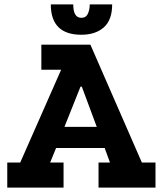

<svg xmlns="http://www.w3.org/2000/svg" viewBox="-20 -853 727 873"><path d="M490 -833Q490 -762 452 -728.5Q414 -695 350 -695Q211 -695 211 -833H313Q313 -772 350 -772Q371 -772 379.5 -790.5Q388 -809 388 -833ZM687 0H428V-114H480L456 -180H235L208 -114H269V0H13V-114H72L258 -536H168V-650H391L625 -114H687ZM420 -276 352 -459H346L273 -276Z"/></svg>

Font: Zilla Slab Bold
Style: Bold
Weight: 700
Designer: Typotheque.com
Foundry: Typotheque type foundry
Version: Version 1.1; 2017; ttfautohint (v1.6)